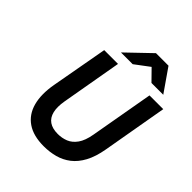

<svg xmlns="http://www.w3.org/2000/svg" viewBox="-251 -1071 1234 1234"><g transform="rotate(45 366.0 -454.5)"><path d="M356.7 12Q262.2 12 204.8 -27.5Q147.3 -66.9 127.4 -140.1Q107.5 -213.3 125.7 -314.7L195.2 -700H320.6L248.2 -287Q238 -228.1 247.8 -188.1Q257.5 -148.1 286.9 -127.8Q316.4 -107.6 365.2 -107.6Q403.2 -107.6 436.6 -121.1Q470 -134.6 494.6 -169.1Q519.3 -203.6 530.4 -266.8L606.8 -700H731.8L654.2 -256.6Q640.6 -178.6 612.6 -126.5Q584.6 -74.5 545.2 -44.1Q505.9 -13.8 458 -0.9Q410.1 12 356.7 12ZM281.7 -765.4 444.3 -921.4H558.1L666.5 -765.4H559.3L486.9 -839.2L388.5 -765.4Z"/></g></svg>

Font: Overpass
Style: Italic
Weight: 400
Italic angle: -10°
Designer: Delve Withrington, Dave Bailey, Thomas Jockin
Foundry: Delve Fonts LLC
Version: Version 4.000